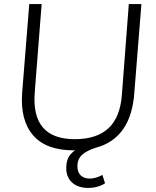

<svg xmlns="http://www.w3.org/2000/svg" viewBox="-20 -732 766 945"><path d="M614 -712H676L641 -274Q633 -163 585.5 -95.5Q538 -28 452 -5Q407 9 384 30Q361 51 361 86Q361 116 377.5 131.5Q394 147 423 147Q435 147 451.5 142.5Q468 138 484 129L497 170Q483 180 460.5 186.5Q438 193 415 193Q364 193 335 166.5Q306 140 306 96Q306 53 326.5 28.5Q347 4 385 -11L395 8H343Q207 8 143 -66Q79 -140 89 -275L124 -712H185L151 -277Q133 -47 348 -47Q456 -47 514 -101Q572 -155 580 -267Z"/></svg>

Font: Muli Light
Style: Italic
Weight: 300
Italic angle: -4.541°
Designer: Vernon Adams
Foundry: Vernon Adams
Version: Version 2.100; ttfautohint (v1.8.1.43-b0c9)